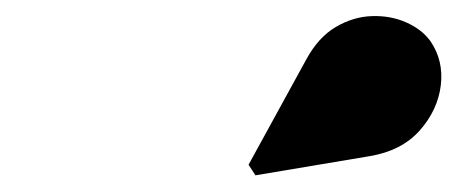

<svg xmlns="http://www.w3.org/2000/svg" viewBox="-20 -1051 562 236"><path d="M294 -835.5 285.5 -848.5 356.5 -978Q371.5 -1005.5 393 -1018Q414.5 -1030.5 437.2 -1031.2Q460 -1032 479.2 -1023.5Q498.5 -1015 509 -1000.5Q525.5 -976.5 521.8 -946Q518 -915.5 495.8 -890.5Q473.5 -865.5 434 -859Z"/></svg>

Font: Bodoni Moda 11pt Black
Style: Italic
Weight: 900
Italic angle: -13°
Designer: Owen Earl
Foundry: indestructible type
Version: Version 2.004